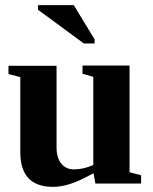

<svg xmlns="http://www.w3.org/2000/svg" viewBox="-20 -714 596 747"><path d="M344 -40 309 -22Q241 13 186 13Q59 13 59 -122V-414L13 -426V-458H200V-141Q200 -100 218 -78Q236 -55 268 -55Q304 -55 343 -72V-415L301 -427V-459H484V-44L529 -32V0H351ZM306 -545 128 -676V-694H267L348 -561V-545Z"/></svg>

Font: Libra Serif Modern
Style: Bold
Weight: 700
Designer: Stefan Peev, Context Ltd
Foundry: Ascender Corporation
Version: Version 1.000